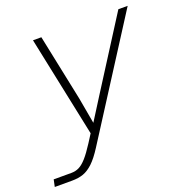

<svg xmlns="http://www.w3.org/2000/svg" viewBox="-152 -662 933 970"><g transform="rotate(-20 314.5 -177.0)"><path d="M273 -48 350 -170 588 -544H638L242 75Q212 122 186 146.5Q160 171 133.5 180.5Q107 190 71 190H-21L-13 152H82Q105 152 124 142.5Q143 133 164 109.5Q185 86 214 41L242 -3L129 -544H174L248 -188Z"/></g></svg>

Font: Azeret Mono Thin
Style: Italic
Weight: 100
Italic angle: -12°
Designer: Martin Vácha
Foundry: Displaay
Version: Version 1.000; Glyphs 3.0.3, build 3074